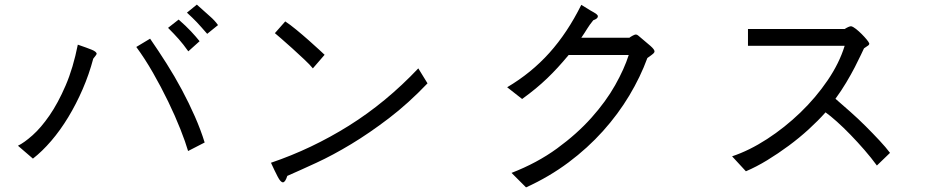

<svg xmlns="http://www.w3.org/2000/svg" viewBox="-20 -746 4040 834"><path d="M710 -625 756 -661Q788 -633 809.5 -610Q831 -587 847 -567L798 -523Q776 -554 756.5 -576Q737 -598 710 -625ZM792 -691 835 -726Q870 -694 891.5 -675.5Q913 -657 927 -637L880 -599Q865 -616 854.5 -628Q844 -640 834.5 -650Q825 -660 815 -669.5Q805 -679 792 -691ZM572 -542 632 -578Q668 -526 703.5 -470Q739 -414 770 -356Q801 -298 826.5 -240Q852 -182 869 -127L797 -90Q786 -128 763.5 -185Q741 -242 710.5 -305Q680 -368 644.5 -430Q609 -492 572 -542ZM318 -552Q359 -538 378.5 -530Q398 -522 400 -513Q400 -509 385 -491Q367 -423 339 -358.5Q311 -294 276.5 -237Q242 -180 202.5 -134Q163 -88 123 -57L58 -113Q85 -126 121.5 -158.5Q158 -191 195 -244.5Q232 -298 265 -374.5Q298 -451 318 -552Z M1174 -602 1219 -653Q1239 -640 1267 -617Q1295 -594 1321.5 -570.5Q1348 -547 1367.5 -529Q1387 -511 1390 -508L1339 -449Q1327 -464 1301.5 -488Q1276 -512 1249.5 -536Q1223 -560 1201.5 -578.5Q1180 -597 1174 -602ZM1797 -449 1837 -384Q1754 -297 1669.5 -232.5Q1585 -168 1505.5 -120Q1426 -72 1354.5 -39Q1283 -6 1228 18Q1219 46 1209 46Q1199 46 1186.5 22Q1174 -2 1157 -39Q1334 -99 1495.5 -200Q1657 -301 1797 -449Z M2505 -582H2714Q2717 -585 2727 -590.5Q2737 -596 2741 -596Q2748 -596 2753 -591Q2788 -562 2805.5 -546.5Q2823 -531 2823 -523Q2823 -518 2817.5 -513Q2812 -508 2792 -494Q2762 -412 2713.5 -331Q2665 -250 2599 -176.5Q2533 -103 2449.5 -40.5Q2366 22 2265 68L2202 5Q2313 -38 2399.5 -101Q2486 -164 2549 -234.5Q2612 -305 2652 -376Q2692 -447 2711 -507H2450Q2425 -477 2402.5 -452.5Q2380 -428 2356.5 -405.5Q2333 -383 2307 -361.5Q2281 -340 2248 -316L2183 -367Q2288 -429 2366.5 -516.5Q2445 -604 2505 -725L2544 -701Q2564 -690 2570.5 -685Q2577 -680 2577 -675Q2577 -665 2557 -658Q2548 -647 2542 -638.5Q2536 -630 2531 -622Q2526 -614 2520 -604.5Q2514 -595 2505 -582Z M3756 -557Q3756 -552 3752 -549Q3748 -546 3733 -536Q3730 -530 3719.5 -507.5Q3709 -485 3693 -454Q3677 -423 3655.5 -387Q3634 -351 3609 -317Q3639 -291 3673.5 -260.5Q3708 -230 3740 -198Q3772 -166 3800 -136Q3828 -106 3846 -82L3789 -27Q3765 -60 3735 -94.5Q3705 -129 3674.5 -160.5Q3644 -192 3615.5 -217.5Q3587 -243 3566 -258Q3534 -222 3493 -184.5Q3452 -147 3406 -113Q3360 -79 3312.5 -50Q3265 -21 3220 -2L3160 -67Q3235 -92 3312 -142Q3389 -192 3456.5 -257Q3524 -322 3575 -397Q3626 -472 3649 -547H3229V-620H3649Q3668 -632 3677 -632Q3686 -630 3698.5 -620Q3711 -610 3723 -598Q3735 -586 3744.5 -574.5Q3754 -563 3756 -557Z"/></svg>

Font: D2Coding ligature
Style: Regular
Weight: 400
Monospace: yes
Designer: Yong-Rak Park; Jeong-Hwan Yoon; Sang-Min Lee;
Foundry: NHN Corporation
Version: Version 1.3.2; Build 20180524